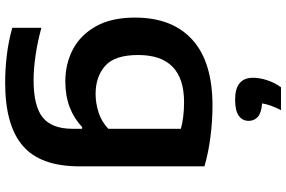

<svg xmlns="http://www.w3.org/2000/svg" viewBox="-198 -654 1083 726"><g transform="rotate(90 343.0 -291.5)"><path d="M293 230Q243 230 189.8 223.8Q136.5 217.5 85.5 203V93Q140.5 108 191.2 115.2Q242 122.5 283.5 122.5Q382 122.5 424.8 87.8Q467.5 53 467.5 -24.5V-61H460.5Q429 -30.5 385.8 -14Q342.5 2.5 288.5 2.5Q222 2.5 167.2 -26.2Q112.5 -55 79.8 -113.5Q47 -172 47 -261Q47 -402 131 -478Q215 -554 380 -554Q437.5 -554 498.2 -546.2Q559 -538.5 609.5 -523.5V-51Q609.5 96.5 532 163.2Q454.5 230 293 230ZM335.5 -112Q370.5 -112 405.5 -123.2Q440.5 -134.5 467.5 -160V-434.5Q447.5 -440 422.2 -443.2Q397 -446.5 367 -446.5Q188.5 -446.5 188.5 -273Q188.5 -184 229.8 -148Q271 -112 335.5 -112ZM357 -639.5Q274.5 -639.5 274.5 -707.5Q274.5 -732.5 284 -761.2Q293.5 -790 310.5 -813H397Q376 -772 371.5 -741.5Q407 -739 422.2 -725.5Q437.5 -712 437.5 -691Q437.5 -667 418 -653.2Q398.5 -639.5 357 -639.5Z"/></g></svg>

Font: Encode Sans Expanded Expanded SemiBold
Style: Regular
Weight: 600
Width: 7
Designer: Multiple Designers
Foundry: Impallari Type
Version: Version 3.000; ttfautohint (v1.8.3) -l 8 -r 50 -G 200 -x 14 